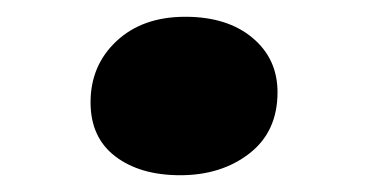

<svg xmlns="http://www.w3.org/2000/svg" viewBox="-20 -417 437 229"><path d="M88 -295Q88 -339 119 -368Q150 -397 201 -397Q251 -397 281 -372Q311 -347 311 -307Q311 -260 277.5 -234Q244 -208 195 -208Q147 -208 117.5 -230.5Q88 -253 88 -295Z"/></svg>

Font: Literata 12pt ExtraBold
Style: Italic
Weight: 800
Italic angle: -2°
Designer: Latin by Veronika Burian and Jose Scaglione. Greek by Irene Vlachou. Cyrillic by Vera Evstafieva
Foundry: TypeTogether
Version: Version 3.002